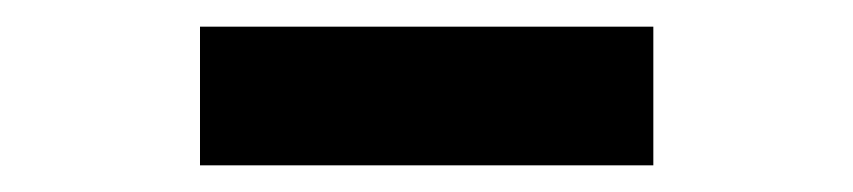

<svg xmlns="http://www.w3.org/2000/svg" viewBox="-20 -740 640 144"><path d="M130 -720H470V-616H130Z"/></svg>

Font: Kufam Black
Style: Regular
Weight: 900
Designer: Wael Morcos, Artur Schmal
Foundry: Original Type
Version: Version 1.301; ttfautohint (v1.8.3)